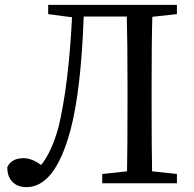

<svg xmlns="http://www.w3.org/2000/svg" viewBox="-20 -753 798 789"><path d="M89 16Q53 16 33 -4Q10 -25 10 -66Q27 -103 77 -103Q111 -103 149 -75Q192 -128 220 -229Q262 -402 276 -682L178 -695V-733H707V-695L606 -684Q603 -588 603 -393V-339Q603 -144 605 -49L707 -38V0H400V-38L502 -49Q504 -146 504 -339V-393Q504 -589 501 -685H324Q313 -380 269 -216Q206 16 89 16Z"/></svg>

Font: GenRyuMin TW M
Style: Regular
Weight: 500
Version: Version 1.501;PS 1;hotconv 16.6.51;makeotf.lib2.5.65220